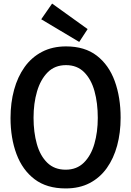

<svg xmlns="http://www.w3.org/2000/svg" viewBox="-20 -1042 736 1076"><path d="M424 -807 211 -934 272 -1022 471 -879ZM348 14Q242 14 174 -37.5Q106 -89 72.5 -178.5Q39 -268 39 -381Q39 -466 59 -539Q79 -612 118 -666.5Q157 -721 215.5 -751.5Q274 -782 350 -782Q455 -782 522.5 -730Q590 -678 623 -587.5Q656 -497 656 -382Q656 -298 636.5 -226Q617 -154 578.5 -100Q540 -46 482.5 -16Q425 14 348 14ZM348 -91Q410 -91 450 -130.5Q490 -170 509 -236Q528 -302 528 -381Q528 -465 509.5 -531.5Q491 -598 451.5 -637.5Q412 -677 350 -677Q287 -677 247 -636.5Q207 -596 187.5 -529.5Q168 -463 168 -382Q168 -301 186.5 -235Q205 -169 245 -130Q285 -91 348 -91Z"/></svg>

Font: Yaldevi SemiBold
Style: Regular
Weight: 600
Designer: Sol Matas, Rajitha Manaperi, Kosala Senevirathne
Foundry: Mooniak
Version: Version 1.100